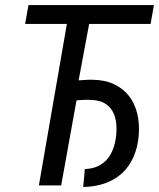

<svg xmlns="http://www.w3.org/2000/svg" viewBox="-20 -731 627 757"><path d="M573.7 -636.7H331.5L290 -414.1Q304.2 -415 317.6 -416Q331.1 -417 345.2 -416.5Q394 -416 429.9 -398.9Q465.8 -381.8 488.8 -352.3Q511.7 -322.8 521.2 -282.7Q530.8 -242.7 526.9 -196.3Q522.5 -147.9 505.6 -110.6Q488.8 -73.2 460.7 -47.6Q432.6 -22 394 -8.3Q355.5 5.4 308.1 6.3L314.5 -64.5Q344.2 -65.4 366.2 -75.9Q388.2 -86.4 403.1 -104Q418 -121.6 426.5 -145.5Q435.1 -169.4 438 -197.3Q440.9 -225.1 437.5 -250Q434.1 -274.9 422.9 -293.9Q411.6 -313 391.4 -324.5Q371.1 -335.9 339.8 -336.9Q325.2 -337.9 310.5 -337.2Q295.9 -336.4 281.7 -335.4L221.2 0H133.3L243.7 -636.7H79.1L92.3 -710.9H586.9Z"/></svg>

Font: Roboto Mono
Style: Italic
Weight: 400
Designer: Google
Version: Version 2.000985; 2015; ttfautohint (v1.3)